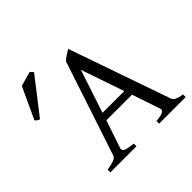

<svg xmlns="http://www.w3.org/2000/svg" viewBox="-174 -880 1055 1055"><g transform="rotate(-45 354.0 -352.0)"><path d="M300 -218 245 -55Q241 -39 258.5 -32Q276 -25 316 -21V0H113V-21Q146 -27 165.5 -33.5Q185 -40 190 -55L372 -604Q384 -616 400.5 -626.5Q417 -637 429 -644L634 -55Q638 -41 652.5 -33Q667 -25 698 -21V0H492V-21Q565 -25 554 -55L499 -218ZM483 -262 397 -513 314 -262ZM46 -480Q38 -482 33 -485.5Q28 -489 20 -497L105 -680Q121 -685 146.5 -692Q172 -699 190 -704L206 -686Z"/></g></svg>

Font: ChillKai
Style: Regular
Weight: 400
Designer: ChillType
Foundry: 寒蝉字型
Version: Version 2.000